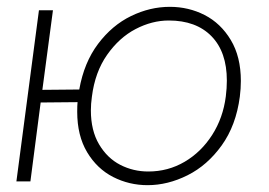

<svg xmlns="http://www.w3.org/2000/svg" viewBox="-20 -530 786 562"><path d="M206 -203Q206 -221 207 -231L99 -230L69 1H28L94 -500H135L104 -267L212 -268Q226 -347 267 -401.5Q308 -456 363.5 -483Q419 -510 477 -510Q532 -510 579 -486Q626 -462 655.5 -413Q685 -364 685 -293Q685 -271 682 -247Q671 -163 629 -104.5Q587 -46 529 -17Q471 12 412 12Q358 12 311 -12Q264 -36 235 -84.5Q206 -133 206 -203ZM641 -248Q644 -272 644 -294Q644 -378 599 -424Q554 -470 474 -470Q425 -470 377 -445Q329 -420 293.5 -369.5Q258 -319 249 -247Q246 -226 246 -207Q246 -148 270 -107.5Q294 -67 332 -47.5Q370 -28 414 -28Q472 -28 520.5 -56.5Q569 -85 601 -135Q633 -185 641 -248Z"/></svg>

Font: Bellota Text Light
Style: Italic
Weight: 300
Italic angle: -7.5°
Designer: Kemie Guaida
Foundry: Kemie Guaida
Version: Version 4.001